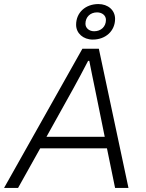

<svg xmlns="http://www.w3.org/2000/svg" viewBox="-43 -926 721 946"><path d="M414 -731C478 -731 524 -774 524 -833C524 -876 489 -906 442 -906C378 -906 332 -864 332 -804C332 -762 367 -731 414 -731ZM421 -772C396 -772 378 -788 378 -809C378 -842 402 -865 435 -865C460 -865 479 -850 479 -828C479 -795 455 -772 421 -772ZM-23 0H46L155 -195H484L524 0H590L444 -686H363ZM186 -252 320 -493C336 -521 370 -586 391 -626H397C405 -587 417 -524 424 -493L473 -252Z"/></svg>

Font: Archivo ExtraLight
Style: Italic
Weight: 200
Italic angle: -10°
Designer: Hector Gatti
Foundry: Omnibus-Type
Version: Version 2.001